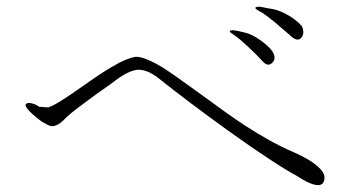

<svg xmlns="http://www.w3.org/2000/svg" viewBox="-20 -721 1040 559"><path d="M120.1 -408.2 93.8 -410.2Q85 -417 73.2 -419.9Q60.5 -422.9 56.6 -418.9Q50.8 -415 60.5 -403.3Q71.3 -389.6 102.5 -366.2L110.4 -362.3Q124 -353.5 132.8 -353.5Q147.5 -354.5 164.1 -370.1Q178.7 -386.7 218.8 -416Q252 -441.4 306.6 -479.5Q349.6 -513.7 377.9 -517.6Q403.3 -520.5 435.5 -498Q531.2 -421.9 642.6 -341.8Q780.3 -243.2 845.7 -208Q875 -188.5 894.5 -183.6Q918 -177.7 922.9 -193.4Q930.7 -212.9 907.2 -234.4Q884.8 -255.9 834 -278.3Q769.5 -305.7 690.4 -357.4Q644.5 -387.7 559.6 -450.2Q483.4 -505.9 452.1 -525.4Q401.4 -555.7 376 -555.7Q347.7 -551.8 302.7 -524.4Q275.4 -508.8 221.7 -470.7Q181.6 -442.4 164.1 -431.6Q135.7 -413.1 120.1 -408.2ZM693.4 -626 676.8 -629.9Q655.3 -634.8 650.4 -631.8Q645.5 -628.9 660.2 -620.1Q674.8 -610.4 701.2 -585.9Q726.6 -562.5 744.1 -543Q759.8 -525.4 772.5 -538.1Q786.1 -550.8 772.5 -572.3Q759.8 -588.9 737.3 -604.5Q713.9 -621.1 693.4 -626ZM763.7 -696.3 738.3 -701.2Q724.6 -702.1 723.6 -698.2Q722.7 -694.3 744.1 -683.6Q758.8 -673.8 781.2 -655.3Q799.8 -639.6 822.3 -620.1Q845.7 -596.7 857.4 -611.3Q868.2 -625 858.4 -645.5Q839.8 -666 813.5 -679.7Q789.1 -693.4 763.7 -696.3Z"/></svg>

Font: BatangChe
Style: Regular
Weight: 400
Monospace: yes
Version: Version 2.21